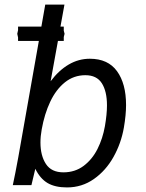

<svg xmlns="http://www.w3.org/2000/svg" viewBox="-20 -810 640 840"><path d="M134.5 -71.5 117.5 0H36Q46.5 -48 60 -122L150 -631H59V-646L55.5 -662L59 -678V-693.5H161L178 -790H262L244.5 -693.5H259V-676L262.5 -662L259 -648V-631H233.5L201.5 -454.5Q237.5 -502.5 280.8 -527.8Q324 -553 373 -553Q452.5 -553 492 -498.5Q531.5 -444 531.5 -350.5Q531.5 -307.5 522 -252Q510 -183 476.5 -123.2Q443 -63.5 390.8 -26.8Q338.5 10 273 10Q221 10 188.2 -9.2Q155.5 -28.5 134.5 -71.5ZM439 -258Q448 -310.5 448 -349Q448 -410.5 425.5 -445.8Q403 -481 353.5 -481Q303 -481 264 -449.8Q225 -418.5 199.8 -365Q174.5 -311.5 162.5 -244Q157 -214 157 -186.5Q157 -129 181 -92.5Q205 -56 257.5 -56Q308 -56 345.8 -84.2Q383.5 -112.5 406.5 -158.2Q429.5 -204 439 -258Z"/></svg>

Font: JuliaMono Italic
Style: Regular
Weight: 400
Italic angle: -9°
Monospace: yes
Designer: cormullion
Foundry: corm
Version: Version 0.049; ttfautohint (v1.8.4)